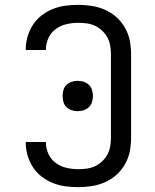

<svg xmlns="http://www.w3.org/2000/svg" viewBox="-20 -763 640 791"><path d="M303 8Q276 8 249.5 4.5Q223 1 198 -9Q173 -19 151.5 -35.5Q130 -52 115.5 -74.5Q101 -97 93.5 -123Q86 -149 86 -175Q86 -176 86 -177Q86 -178 86 -178H169Q169 -178 169 -177.5Q169 -177 169 -177Q169 -152 179.5 -129Q190 -106 210 -91.5Q230 -77 254 -71.5Q278 -66 303 -66Q320 -66 338 -68.5Q356 -71 372 -78.5Q388 -86 401 -98.5Q414 -111 422.5 -126.5Q431 -142 434 -159.5Q437 -177 437 -195V-540Q437 -558 434 -575.5Q431 -593 422.5 -608.5Q414 -624 401 -636.5Q388 -649 372 -656.5Q356 -664 338 -666.5Q320 -669 303 -669Q278 -669 254 -663.5Q230 -658 210 -643.5Q190 -629 179.5 -606Q169 -583 169 -558Q169 -558 169 -557.5Q169 -557 169 -557H86Q86 -557 86 -558Q86 -559 86 -560Q86 -586 93.5 -612Q101 -638 115.5 -660.5Q130 -683 151.5 -699.5Q173 -716 198 -726Q223 -736 249.5 -739.5Q276 -743 303 -743Q331 -743 359 -738.5Q387 -734 413 -722.5Q439 -711 460 -692Q481 -673 495 -648.5Q509 -624 514.5 -596Q520 -568 520 -540V-195Q520 -167 514.5 -139Q509 -111 495 -86.5Q481 -62 460 -43Q439 -24 413 -12.5Q387 -1 359 3.5Q331 8 303 8ZM300 -305Q287 -305 275 -309Q263 -313 254 -321.5Q245 -330 241.5 -342.5Q238 -355 238 -368Q238 -380 241.5 -392.5Q245 -405 254 -413.5Q263 -422 275 -426Q287 -430 300 -430Q313 -430 325 -426Q337 -422 346 -413.5Q355 -405 359 -392.5Q363 -380 363 -368Q363 -355 359 -342.5Q355 -330 346 -321.5Q337 -313 325 -309Q313 -305 300 -305Z"/></svg>

Font: Zed Mono Extended
Style: Regular
Weight: 400
Width: 7
Monospace: yes
Designer: Belleve Invis
Foundry: Belleve Invis
Version: Version 1.0.0; ttfautohint (v1.8.4)